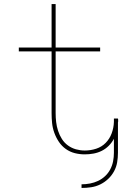

<svg xmlns="http://www.w3.org/2000/svg" viewBox="-20 -755 640 949"><path d="M383 174V156Q404 156 425 152Q446 148 465 139Q484 130 499.5 115.5Q515 101 525 82Q535 63 539 42Q543 21 543 0V-69Q533 -50 517.5 -34.5Q502 -19 483 -9.5Q464 0 442.5 4Q421 8 399 8Q374 8 350 2Q326 -4 305.5 -18.5Q285 -33 271 -54Q257 -75 248.5 -98.5Q240 -122 237.5 -146.5Q235 -171 235 -196V-501H73V-520H235V-735H255V-520H475V-501H255V-196Q255 -174 257.5 -152Q260 -130 267 -108.5Q274 -87 286 -68Q298 -49 316 -36Q334 -23 355.5 -17Q377 -11 399 -11Q428 -11 455.5 -20Q483 -29 502.5 -49Q522 -69 532 -96Q542 -123 543 -152V-169H563Q564 -166 564 -163.5Q564 -161 564 -159Q564 -157 564 -154.5Q564 -152 563 -150V0Q563 24 559 47.5Q555 71 543.5 92Q532 113 514.5 129.5Q497 146 475.5 156.5Q454 167 430.5 170.5Q407 174 383 174Z"/></svg>

Font: Zed Sans Thin Extended
Style: Regular
Weight: 100
Width: 7
Designer: Belleve Invis
Foundry: Belleve Invis
Version: Version 1.0.0; ttfautohint (v1.8.4)